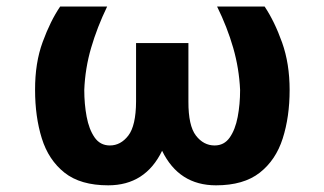

<svg xmlns="http://www.w3.org/2000/svg" viewBox="-20 -548 976 578"><path d="M633.5 -528.4H776.6Q806.5 -483.7 829.2 -420.1Q851.9 -356.5 851.9 -277Q851.9 -196.4 831.1 -131.2Q810.4 -66.1 761.9 -28.1Q713.4 9.9 630.3 9.9Q518.5 9.9 468 -94.1Q417.6 9.9 305.8 9.9Q222.3 9.9 174.2 -28.2Q126.1 -66.4 105.8 -131.6Q85.6 -196.7 85.6 -277Q85.2 -358.3 108.5 -421.7Q131.7 -485.1 161.2 -528.4H302.6Q272.4 -465.9 254.3 -403.9Q236.2 -342 233.7 -277Q233.7 -235.1 240.8 -196.9Q247.9 -158.7 264.7 -134.4Q281.6 -110.1 310.7 -110.1Q343.4 -110.1 366.3 -139.9Q389.2 -169.7 389.6 -242.2V-418.3H547.2V-242.2Q546.9 -169.7 569.8 -139.9Q592.7 -110.1 626.1 -110.1Q654.8 -110.1 671.5 -133.9Q688.2 -157.7 695.5 -195.8Q702.8 -234 702.8 -277Q699.9 -342 682 -404.1Q664.1 -466.3 633.5 -528.4Z"/></svg>

Font: Inter UI
Style: Bold
Weight: 700
Designer: Rasmus Andersson
Foundry: rsms
Version: 3.2;8d6f07862